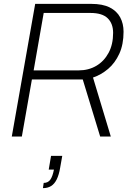

<svg xmlns="http://www.w3.org/2000/svg" viewBox="-20 -706 689 993"><path d="M41 0 162 -686H451Q511 -686 547.5 -667.5Q584 -649 601.5 -616.5Q619 -584 619 -542Q619 -476 597 -428Q575 -380 539 -349.5Q503 -319 461 -305L553 0H498L408 -295H145L93 0ZM154 -342H387Q438 -342 478 -365.5Q518 -389 541.5 -432.5Q565 -476 565 -536Q565 -584 537 -611.5Q509 -639 448 -639H206ZM202 267 206 240Q228 240 240 223.5Q252 207 259 171H232L244 100H302L291 162Q285 198 273.5 221.5Q262 245 244.5 256Q227 267 202 267Z"/></svg>

Font: Archivo SemiCondensed Thin
Style: Italic
Weight: 250
Width: 4
Italic angle: -10°
Designer: Hector Gatti
Foundry: Omnibus-Type
Version: Version 2.001